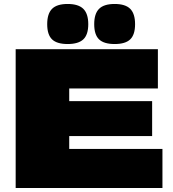

<svg xmlns="http://www.w3.org/2000/svg" viewBox="-20 -948 873 968"><path d="M59 0V-700H776V-502H329V-438H747V-262H329V-197H799V0ZM558 -726Q504 -726 479.5 -749.5Q455 -773 455 -826Q455 -879 479.5 -903.5Q504 -928 558 -928Q612 -928 636.5 -903.5Q661 -879 661 -826Q661 -773 636.5 -749.5Q612 -726 558 -726ZM321 -726Q267 -726 242.5 -749.5Q218 -773 218 -826Q218 -879 242.5 -903.5Q267 -928 321 -928Q375 -928 400 -903.5Q425 -879 425 -826Q425 -773 400 -749.5Q375 -726 321 -726Z"/></svg>

Font: Georama Extended Black
Style: Regular
Weight: 900
Width: 7
Designer: Jean-Baptiste Levee
Foundry: Production Type
Version: Version 1.000